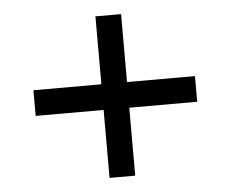

<svg xmlns="http://www.w3.org/2000/svg" viewBox="-44 -678 789 656"><g transform="rotate(-5 350.0 -350.0)"><path d="M306 -73V-306H73V-394H306V-627H394V-394H627V-306H394V-73Z"/></g></svg>

Font: Martian Mono Light
Style: Regular
Weight: 300
Monospace: yes
Designer: Roman Shamin
Foundry: Evil Martians
Version: Version 1.000; ttfautohint (v1.8.4.7-5d5b)